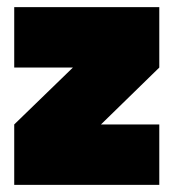

<svg xmlns="http://www.w3.org/2000/svg" viewBox="-20 -520 488 540"><path d="M20 0H428V-170H264L428 -330V-500H20V-330H185L20 -170Z"/></svg>

Font: Unageo
Style: Black
Weight: 900
Designer: Richard Sepsi
Foundry: Richard Sepsi
Version: Version 2.000